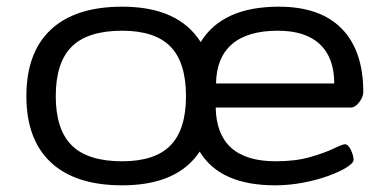

<svg xmlns="http://www.w3.org/2000/svg" viewBox="-20 -549 1160 575"><path d="M346 6Q206 6 132.5 -62.5Q59 -131 59 -261Q59 -392 132.5 -460.5Q206 -529 346 -529Q514 -529 581 -423Q646 -529 815 -529Q939 -529 1003.5 -463Q1068 -397 1068 -273Q1068 -259 1056 -243Q1044 -227 1030 -227H626Q629 -66 806 -66Q865 -66 908.5 -78.5Q952 -91 979 -104Q1006 -117 1013 -117Q1023 -117 1031 -99.5Q1039 -82 1039 -70Q1039 -61 1018.5 -48Q998 -35 964 -22.5Q930 -10 888 -2Q846 6 804 6Q639 6 578 -95Q511 6 346 6ZM346 -66Q444 -66 490.5 -113.5Q537 -161 537 -261Q537 -362 490.5 -409.5Q444 -457 346 -457Q243 -457 195 -409.5Q147 -362 147 -261Q147 -161 195 -113.5Q243 -66 346 -66ZM627 -299H981Q981 -376 938 -416.5Q895 -457 812 -457Q721 -457 674.5 -416.5Q628 -376 627 -299Z"/></svg>

Font: Asap Expanded
Style: Regular
Weight: 400
Width: 7
Designer: Pablo Cosgaya
Foundry: Omnibus-Type
Version: Version 3.001; ttfautohint (v1.8.4.7-5d5b)